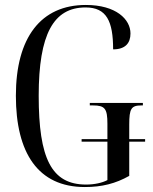

<svg xmlns="http://www.w3.org/2000/svg" viewBox="-20 -744 616 774"><path d="M322 10C391 10 446 -4 501 -35V-173H565V-183H501V-242C501 -306 509 -319 550 -319H556V-329H342V-319H355C403 -319 413 -306 413 -245V-183H309V-173H413V-18C392 -7 361 0 327 0C187 0 136 -106 136 -358C136 -607 196 -714 325 -714C410 -714 436 -658 436 -545C485 -545 506 -570 506 -609C506 -666 448 -724 326 -724C145 -724 44 -593 44 -358C44 -128 133 10 322 10Z"/></svg>

Font: Noto Serif Display ExtraCondensed
Style: Regular
Weight: 400
Width: 2
Designer: Monotype Design Team
Foundry: Monotype Imaging Inc.
Version: Version 2.009